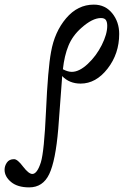

<svg xmlns="http://www.w3.org/2000/svg" viewBox="-177 -436 536 831"><path d="M-50.8 375Q-101.1 375 -129.2 351.6Q-157.2 328.1 -157.2 298.8Q-157.2 282.2 -147.2 267.6Q-137.2 252.9 -116.2 252.9Q-101.1 252.9 -77.1 285.2Q-52.7 316.9 -37.1 316.9Q-16.1 316.9 0 266.1Q14.2 219.2 22 46.9Q30.3 -139.2 43.9 -210.9Q59.1 -297.9 109.1 -356.9Q159.2 -416 229 -416Q278.3 -416 308.6 -378.7Q338.9 -341.3 338.9 -289.1Q338.9 -203.6 288.6 -138.9Q238.3 -74.2 171.9 -74.2Q123 -74.2 91.8 -106.9V-101.1Q80.6 53.2 75.2 121.1Q63.5 259.8 36.1 317.4Q8.8 375 -50.8 375ZM174.8 -314.9Q137.2 -281.7 119.4 -238.5Q101.6 -195.3 95.2 -136.2Q116.7 -125 133.8 -125Q166 -125 202.9 -159.4Q239.7 -193.8 263.4 -241Q287.1 -288.1 287.1 -324.2Q287.1 -340.8 281.2 -349.4Q275.4 -357.9 259.8 -357.9Q222.7 -357.9 174.8 -314.9Z"/></svg>

Font: Junicode SmCond
Style: Italic
Weight: 400
Width: 4
Italic angle: -11°
Designer: Peter S. Baker
Version: Version 2.206